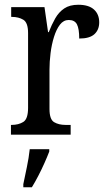

<svg xmlns="http://www.w3.org/2000/svg" viewBox="-20 -566 449 807"><path d="M26 0V-41H29Q58 -41 78 -53.5Q98 -66 98 -113V-427Q98 -471 78 -483Q58 -495 30 -495H27V-536H167L182 -431H185Q197 -462 212 -488.5Q227 -515 250 -530.5Q273 -546 309 -546Q353 -546 375 -526Q397 -506 397 -472Q397 -441 377 -422.5Q357 -404 313 -404Q313 -445 303.5 -463.5Q294 -482 269 -482Q247 -482 232 -462.5Q217 -443 207 -411Q197 -379 192.5 -342.5Q188 -306 188 -273V-108Q188 -64 207.5 -52.5Q227 -41 255 -41H277V0ZM78 208Q85 174 93 136Q101 98 105 61H187V71Q179 92 167 119Q155 146 141 173Q127 200 114 221H78Z"/></svg>

Font: Noto Serif Tamil Condensed
Style: Regular
Weight: 400
Width: 3
Designer: Indian Type Foundry, Tom Grace, and the Monotype Design Team
Foundry: Monotype Imaging Inc.
Version: Version 2.004; ttfautohint (v1.8.4.7-5d5b)